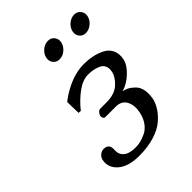

<svg xmlns="http://www.w3.org/2000/svg" viewBox="-183 -718 827 827"><g transform="rotate(-45 230.5 -304.5)"><path d="M270.5 -394Q239.3 -394 203.9 -368.4Q168.5 -342.8 138.7 -305.2L126 -306.2L124.5 -373L127.9 -377Q211.9 -439 290.5 -439Q316.9 -439 341.1 -434.1Q365.2 -429.2 387.9 -418Q410.6 -406.7 421.4 -384.5Q432.1 -362.3 425.8 -332Q419.4 -303.2 389.2 -275.1Q358.9 -247.1 325.7 -237.8Q336.9 -236.3 349.6 -230.2Q362.3 -224.1 376.5 -210.4Q390.6 -196.8 395.5 -175.8Q400.4 -154.8 395.5 -124Q390.6 -101.1 376.7 -79.1Q362.8 -57.1 338.6 -36.4Q314.5 -15.6 273.4 -2.9Q232.4 9.8 180.7 9.8Q114.7 9.8 81.1 -19.5Q47.4 -48.8 56.2 -90.8Q58.6 -102.1 69.1 -111.1Q79.6 -120.1 92.3 -120.1Q126 -120.1 122.6 -83Q121.1 -56.6 139.2 -41.7Q157.2 -26.9 194.8 -26.9Q210 -26.9 225.3 -30.5Q240.7 -34.2 259.5 -43.2Q278.3 -52.2 293 -72.3Q307.6 -92.3 313.5 -121.1Q321.3 -158.2 307.4 -185.1Q293.5 -211.9 258.3 -211.9H194.3Q188 -211.9 184.8 -218.3Q181.6 -224.6 183.3 -231.9Q185.1 -239.3 191.4 -246.1Q197.8 -252.9 202.6 -252.9H242.7Q292.5 -252.9 320.1 -278.1Q347.7 -303.2 353 -330.1Q356.9 -349.1 350.8 -362.5Q344.7 -376 330.6 -382.3Q316.4 -388.7 301.8 -391.4Q287.1 -394 270.5 -394ZM202.6 -540.5Q191.9 -554.2 195.8 -573Q199.7 -591.8 216.3 -605.5Q232.9 -619.1 251.7 -619.1Q270.5 -619.1 281.2 -605.5Q292 -591.8 287.8 -573Q283.7 -554.2 267.3 -540.5Q251 -526.9 232.2 -526.9Q213.4 -526.9 202.6 -540.5ZM362.5 -540.5Q352.1 -554.2 356 -573Q359.9 -591.8 376.5 -605.5Q393.1 -619.1 411.6 -619.1Q430.2 -619.1 440.9 -605.5Q451.7 -591.8 447.8 -573Q443.8 -554.2 427.2 -540.5Q410.6 -526.9 391.8 -526.9Q373 -526.9 362.5 -540.5Z"/></g></svg>

Font: Linux Biolinum
Style: Italic
Weight: 400
Italic angle: -12°
Designer: Philipp H. Poll
Foundry: Philipp H. Poll
Version: Version 1.1.3 ; ttfautohint (v0.9)